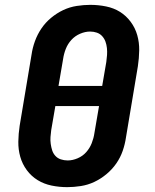

<svg xmlns="http://www.w3.org/2000/svg" viewBox="-20 -763 640 791"><path d="M257 8Q224 8 192.5 1.5Q161 -5 135 -21Q109 -37 90.5 -62Q72 -87 63.5 -117Q55 -147 55.5 -179.5Q56 -212 61 -245L110 -538Q114 -566 124 -593.5Q134 -621 150.5 -645.5Q167 -670 190.5 -689.5Q214 -709 240.5 -721.5Q267 -734 296 -738.5Q325 -743 352 -743Q385 -743 417 -736.5Q449 -730 474.5 -714Q500 -698 518.5 -673Q537 -648 545.5 -618Q554 -588 553.5 -555.5Q553 -523 548 -490L499 -197Q495 -169 485.5 -141.5Q476 -114 459 -89.5Q442 -65 418.5 -45.5Q395 -26 368.5 -13.5Q342 -1 313 3.5Q284 8 257 8ZM221 -409H401L418 -508Q420 -522 421 -536.5Q422 -551 420.5 -565Q419 -579 414.5 -591.5Q410 -604 401 -614Q392 -624 379 -628.5Q366 -633 351 -633Q331 -633 310 -624Q289 -615 274 -598.5Q259 -582 251 -561.5Q243 -541 240 -520ZM259 -102Q279 -102 300 -111Q321 -120 335.5 -136.5Q350 -153 358 -173.5Q366 -194 369 -215L388 -326H208L191 -227Q189 -213 188 -198.5Q187 -184 189 -170Q191 -156 195 -143.5Q199 -131 208 -121Q217 -111 230.5 -106.5Q244 -102 259 -102Z"/></svg>

Font: Iosevka Etoile Extrabold
Style: Italic
Weight: 800
Italic angle: -9°
Designer: Belleve Invis
Foundry: Belleve Invis
Version: Version 22.1.2; ttfautohint (v1.8.4)